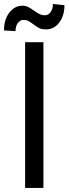

<svg xmlns="http://www.w3.org/2000/svg" viewBox="-42 -917 335 937"><path d="M169.9 0V-710.9H80.6V0ZM272.5 -891.6 216.3 -897.5C216.3 -881.8 212.6 -868.7 205.1 -858.2C197.6 -847.6 188.3 -842.3 177.2 -842.3C168.5 -842.3 160.3 -844 152.8 -847.4C145.3 -850.8 135.7 -856.8 123.8 -865.2C111.9 -873.7 102.1 -879.8 94.2 -883.5C86.4 -887.3 77.6 -889.2 67.9 -889.2C42.2 -889.2 20.7 -877.9 3.4 -855.5C-13.8 -833 -22.5 -804 -22.5 -768.6L33.7 -765.1C33.7 -780.8 37.4 -793.8 44.7 -804.2C52 -814.6 61.2 -819.8 72.3 -819.8C79.8 -819.8 86.4 -818.8 92.3 -816.7C98.1 -814.5 107.6 -808.5 120.6 -798.6C133.6 -788.7 144.2 -782 152.3 -778.6C160.5 -775.1 170.2 -773.4 181.6 -773.4C208.3 -773.4 230.1 -784.6 247.1 -806.9C264 -829.2 272.5 -857.4 272.5 -891.6Z"/></svg>

Font: Roboto Condensed
Style: Regular
Weight: 400
Designer: Google
Version: Version 2.134; 2016